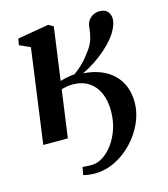

<svg xmlns="http://www.w3.org/2000/svg" viewBox="-111 -637 804 921"><g transform="rotate(-15 291.0 -176.5)"><path d="M42.5 0 106.5 -468.5 53 -492.5 59 -524 214.5 -550.5 238.5 -536.5 202.5 -275Q211.5 -278 224 -280.8Q236.5 -283.5 249.8 -285.8Q263 -288 274.5 -288.5Q297 -305 313 -320Q329 -335 341.8 -350.8Q354.5 -366.5 366.5 -383Q385 -408.5 392.2 -434.8Q399.5 -461 401.5 -486Q403 -507.5 413.2 -521.8Q423.5 -536 438.2 -543Q453 -550 468 -550Q495.5 -550 508.2 -535Q521 -520 521 -498.5Q521 -479 509.5 -454Q498 -429 478 -405Q460.5 -383.5 435.2 -361.2Q410 -339 379.8 -318.8Q349.5 -298.5 316 -282.5Q365.5 -279 403.2 -263.5Q441 -248 466.8 -222Q492.5 -196 505.8 -161.5Q519 -127 519 -85Q519 -34 496.8 16Q474.5 66 436.2 106.8Q398 147.5 348.8 172Q299.5 196.5 246 196.5Q231 196.5 214.5 194.2Q198 192 190 189L197 150.5Q204.5 151.5 215.5 152.2Q226.5 153 242 153Q270 153 297.5 135.8Q325 118.5 348 87.2Q371 56 384.8 14.8Q398.5 -26.5 398.5 -73.5Q398.5 -126 381.5 -164Q364.5 -202 331.8 -223Q299 -244 251.5 -244Q236 -244 222 -241.2Q208 -238.5 197 -235.5L164.5 0Z"/></g></svg>

Font: Merriweather 60pt SemiBold
Style: Italic
Weight: 600
Italic angle: -7.8°
Version: Version 2.101